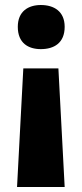

<svg xmlns="http://www.w3.org/2000/svg" viewBox="-20 -579 326 766"><path d="M238 -472C238 -534 195 -559 143 -559C93 -559 51 -534 51 -472C51 -407 93 -383 143 -383C195 -383 238 -407 238 -472ZM73 -306 48 167H238L213 -306Z"/></svg>

Font: Noto Sans Lao ExtraBold
Style: Regular
Weight: 800
Designer: Monotype Design Team
Foundry: Monotype Imaging Inc.
Version: Version 2.003